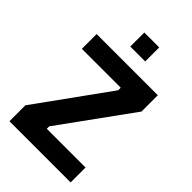

<svg xmlns="http://www.w3.org/2000/svg" viewBox="-258 -970 1065 1065"><g transform="rotate(45 274.5 -437.5)"><path d="M34 1V-124L339 -547V-567H34V-683H514V-555L210 -135V-116H514V1ZM215 -766V-876H332V-766Z"/></g></svg>

Font: Cairo Play
Style: Bold
Weight: 700
Version: Version 3.119